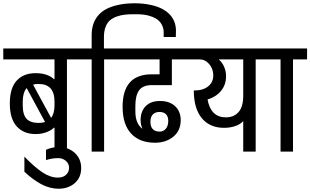

<svg xmlns="http://www.w3.org/2000/svg" viewBox="-30 -926 1896 1173"><path d="M465 -563H379V0H303V-146H300Q282 -129 253 -118Q224 -107 187 -107Q115 -107 72.5 -153.5Q30 -200 30 -294Q30 -388 72 -433.5Q114 -479 187 -479Q261 -479 300 -442H303V-563H-10V-630H465ZM303 -282V-305Q303 -413 206 -413Q185 -413 172 -409L282 -206Q303 -232 303 -282ZM206 -175Q229 -175 245 -181L133 -388Q109 -361 109 -305V-282Q109 -225 132.5 -200Q156 -175 206 -175Z M324 159Q356 159 374 141.5Q392 124 392 99Q392 74 372.5 57Q353 40 325 40Q289 40 251 52V-11Q290 -28 330 -28Q366 -28 397 -12.5Q428 3 447 32Q466 61 466 100Q466 159 426.5 193Q387 227 328 227Q275 227 223.5 200Q172 173 119 123V31Q182 96 230 127.5Q278 159 324 159Z M1045 -738Q1045 -709 1044 -700H970V-729Q970 -763 949 -790Q928 -817 880 -830Q850 -839 803 -839H784Q738 -839 707 -832Q651 -819 628 -786.5Q605 -754 605 -702V-630H692V-563H606V0H530V-563H444V-630H530V-712Q530 -783 568 -829.5Q606 -876 684 -894Q731 -906 793 -906Q848 -906 895 -895Q967 -879 1006 -838.5Q1045 -798 1045 -738Z M797 -279V-246Q797 -169 841 -139Q829 -162 829 -193Q829 -245 859.5 -277Q890 -309 948 -309Q1006 -309 1040 -277Q1074 -245 1074 -192Q1074 -128 1029 -91Q984 -54 917 -54Q823 -54 771 -110Q719 -166 719 -274Q719 -472 897 -472H945V-563H672V-630H1127V-563H1020V-406H897Q843 -406 820 -374.5Q797 -343 797 -279ZM889 -182Q889 -152 903.5 -137Q918 -122 945 -122Q969 -122 983.5 -140Q998 -158 998 -187Q998 -214 984 -228Q970 -242 944 -242Q918 -242 903.5 -226.5Q889 -211 889 -182Z M1618 -563H1532V0H1456V-186Q1436 -165 1405 -155Q1374 -145 1339 -145Q1252 -145 1203 -204Q1154 -263 1154 -373Q1211 -373 1242 -398.5Q1273 -424 1273 -465Q1273 -505 1248.5 -534Q1224 -563 1190 -563H1107V-630H1618ZM1456 -341V-563H1306Q1327 -546 1339 -518.5Q1351 -491 1351 -461Q1351 -408 1320.5 -371Q1290 -334 1238 -318Q1258 -209 1350 -209Q1399 -209 1427.5 -241.5Q1456 -274 1456 -341Z M1846 -563H1760V0H1684V-563H1598V-630H1846Z"/></svg>

Font: Pragati Narrow
Style: Regular
Weight: 400
Designer: Hector Gatti, Marcela Romero, Pablo Cosgaya and Nicolas Silva
Foundry: Omnibus-Type
Version: Version 1.010; ttfautohint (v1.3)